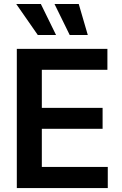

<svg xmlns="http://www.w3.org/2000/svg" viewBox="-20 -955 622 975"><path d="M65.4 -707H525.4V-600.6H192.4V-407.2H501V-300.8H192.4V-107.4H527.3V0H65.4ZM62.5 -934.6H187.5L264.6 -777.3H171.9ZM256.8 -934.6H379.9L425.8 -777.3H334Z"/></svg>

Font: Pretendard GOV SemiBold
Style: Regular
Weight: 600
Designer: Base glyphs from Inter by Rasmus Andersson; Hangeul glyphs from Noto Sans CJK(Source Han Sans) by Jang Soo-young and Kan
Foundry: Kil Hyung-jin
Version: Version 1.309